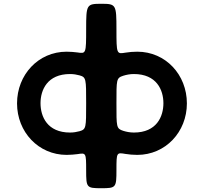

<svg xmlns="http://www.w3.org/2000/svg" viewBox="-20 -917 1077 1014"><path d="M389 -640C372 -642 353 -644 332 -644C182 -644 70 -522 70 -371C70 -220 183 -99 332 -99C353 -99 372 -101 389 -103C434 -110 435 -111 435 -18C435 74 437 77 515 77C593 77 595 74 595 -20C595 -113 596 -112 643 -104C662 -101 682 -99 705 -99C854 -99 967 -220 967 -371C967 -522 855 -644 705 -644C682 -644 662 -642 643 -639C596 -631 595 -631 595 -762C595 -893 593 -897 515 -897C437 -897 435 -893 435 -763C435 -633 434 -633 389 -640ZM435 -371C435 -242 435 -234 400 -224C385 -220 369 -217 350 -217C230 -217 194 -301 194 -372C194 -442 230 -526 350 -526C369 -526 385 -523 400 -519C435 -509 435 -501 435 -371ZM687 -217C666 -217 647 -221 631 -226C594 -238 595 -246 595 -371C595 -497 594 -505 631 -517C647 -522 666 -526 687 -526C807 -526 843 -442 843 -372C843 -301 807 -217 687 -217Z"/></svg>

Font: Hussar Print
Style: Bold
Weight: 700
Foundry: Cannot Into Space Fonts
Version: Version 2.00